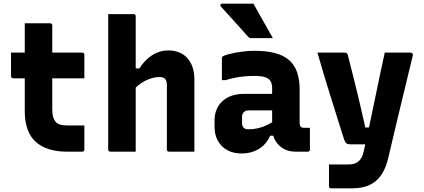

<svg xmlns="http://www.w3.org/2000/svg" viewBox="-20 -827 2310 1047"><path d="M40 -540H429Q434 -540 437 -537Q440 -534 440 -529Q440 -506 440 -485.5Q440 -465 440 -444Q440 -423 440 -400H51Q49 -400 47 -401Q45 -402 43.5 -403.5Q42 -405 41 -407Q40 -409 40 -411Q40 -434 40 -455Q40 -476 40 -496.5Q40 -517 40 -540ZM440 -143Q440 -110 440 -77Q440 -44 440 -11Q440 -7 437 -3.5Q434 0 429 0Q419 0 408.5 0Q398 0 387 0Q376 0 365.5 0Q355 0 344 0Q291 0 248.5 -13Q206 -26 176 -52.5Q146 -79 130.5 -121Q115 -163 115 -220Q115 -268 115 -315.5Q115 -363 115 -411Q115 -459 115 -506.5Q115 -554 115 -602Q115 -627 115 -651Q115 -675 115 -700Q150 -700 185 -700Q220 -700 254 -700Q257 -700 259.5 -698.5Q262 -697 263.5 -694.5Q265 -692 265 -689Q265 -632 265 -575Q265 -518 265 -460.5Q265 -403 265 -346Q265 -289 265 -232Q265 -204 270.5 -187Q276 -170 287 -159Q297 -150 312 -146.5Q327 -143 349 -143Q363 -143 376 -143Q389 -143 402.5 -143Q416 -143 429 -143Z M581 0Q578 0 575.5 -1.5Q573 -3 571.5 -5Q570 -7 570 -11Q570 -91 570 -171Q570 -251 570 -331.5Q570 -412 570 -492Q570 -572 570 -652Q570 -679 570 -704Q570 -729 570 -750Q598 -750 621 -750Q644 -750 665.5 -750Q687 -750 709 -750Q713 -750 715 -748.5Q717 -747 718.5 -745Q720 -743 720 -739Q720 -647 720 -554.5Q720 -462 720 -369.5Q720 -277 720 -184.5Q720 -92 720 0Q695 0 673 0Q651 0 628.5 0Q606 0 581 0ZM703 -328V-454H740Q754 -476 771 -494Q788 -512 808 -525Q828 -538 850.5 -545Q873 -552 898 -552Q930 -552 956.5 -541.5Q983 -531 1001.5 -510.5Q1020 -490 1030 -460.5Q1040 -431 1040 -394Q1040 -346 1040 -297Q1040 -248 1040 -198.5Q1040 -149 1040 -99Q1040 -74 1040 -49.5Q1040 -25 1040 0Q1003 0 971 0Q939 0 901 0Q898 0 895.5 -1.5Q893 -3 891.5 -5Q890 -7 890 -11Q890 -70 890 -128.5Q890 -187 890 -246Q890 -305 890 -363Q890 -386 880.5 -396.5Q871 -407 848 -407Q832 -407 812.5 -402Q793 -397 773 -387Q753 -377 735 -362.5Q717 -348 703 -328Z M1614 -337Q1614 -314 1614 -291.5Q1614 -269 1614 -246Q1614 -223 1614 -200Q1614 -177 1614 -155Q1614 -149 1615.5 -144Q1617 -139 1620 -136Q1623 -133 1627.5 -131.5Q1632 -130 1639 -130Q1642 -130 1644.5 -130Q1647 -130 1650 -130H1670Q1670 -100 1670 -70.5Q1670 -41 1670 -11Q1670 -6 1667 -3Q1664 0 1659 0Q1654 0 1631.5 0Q1609 0 1592 0Q1563 0 1540 -9.5Q1517 -19 1499.5 -36.5Q1482 -54 1473 -78Q1464 -102 1464 -131Q1464 -161 1464 -191Q1464 -221 1464 -251Q1464 -268 1464 -283.5Q1464 -299 1464 -315Q1464 -331 1464 -347Q1464 -372 1454 -386.5Q1444 -401 1423 -407Q1402 -413 1367 -413Q1339 -413 1312.5 -410.5Q1286 -408 1261 -403Q1236 -398 1210 -390H1190Q1190 -419 1190 -449.5Q1190 -480 1190 -508Q1190 -512 1191 -514.5Q1192 -517 1193 -518Q1199 -524 1227 -531.5Q1255 -539 1293 -544.5Q1331 -550 1367 -550Q1432 -550 1478.5 -538Q1525 -526 1555 -500.5Q1585 -475 1599.5 -434.5Q1614 -394 1614 -337ZM1300 -155Q1300 -139 1308.5 -130.5Q1317 -122 1336 -122Q1361 -122 1385.5 -127.5Q1410 -133 1434 -144Q1458 -155 1482 -172V-87H1453Q1440 -56 1417.5 -34.5Q1395 -13 1364 -1.5Q1333 10 1297 10Q1252 10 1219 -8.5Q1186 -27 1168 -59.5Q1150 -92 1150 -134V-171Q1150 -203 1161 -229.5Q1172 -256 1192.5 -275Q1213 -294 1242 -304.5Q1271 -315 1307 -315Q1342 -315 1375.5 -315Q1409 -315 1439 -315Q1469 -315 1495 -315Q1504 -315 1508.5 -297.5Q1513 -280 1514 -259Q1515 -238 1515 -225Q1485 -225 1455.5 -225Q1426 -225 1396 -225Q1366 -225 1336 -225Q1327 -225 1320.5 -222.5Q1314 -220 1309 -215Q1305 -211 1302.5 -205Q1300 -199 1300 -192ZM1362 -807Q1380 -775 1397.5 -743.5Q1415 -712 1433 -681Q1451 -650 1468 -619Q1440 -619 1411 -619Q1382 -619 1350 -619Q1344 -619 1339.5 -621.5Q1335 -624 1333 -627Q1304 -660 1279.5 -686.5Q1255 -713 1232.5 -738.5Q1210 -764 1184 -792Q1180 -797 1182.5 -802Q1185 -807 1191 -807Q1222 -807 1249 -807Q1276 -807 1303.5 -807Q1331 -807 1362 -807Z M2219 -540Q2224 -540 2228.5 -536Q2233 -532 2231 -524Q2214 -453 2198.5 -389.5Q2183 -326 2167.5 -261.5Q2152 -197 2135 -126Q2118 -55 2098 31Q2085 89 2059.5 126.5Q2034 164 1995 182Q1956 200 1899 200Q1885 200 1866.5 200Q1848 200 1830.5 200Q1813 200 1800.5 200Q1788 200 1785 200Q1780 200 1777 197Q1774 194 1774 189V70H1794Q1816 70 1837 70Q1858 70 1880 70Q1914 70 1934.5 53.5Q1955 37 1963 0Q1969 -25 1978.5 -69Q1988 -113 2000 -169.5Q2012 -226 2025 -289Q2038 -352 2051.5 -416.5Q2065 -481 2078 -540Q2094 -540 2111 -540Q2128 -540 2145.5 -540Q2163 -540 2181.5 -540Q2200 -540 2219 -540ZM1857 -540Q1867 -540 1871 -537Q1875 -534 1877 -526Q1896 -452 1908 -403Q1920 -354 1928.5 -320Q1937 -286 1943 -259Q1949 -232 1956 -202.5Q1963 -173 1972 -132H2037L2013 -40H1891Q1882 -40 1875.5 -42Q1869 -44 1865 -49.5Q1861 -55 1857 -65Q1853 -77 1842 -112Q1831 -147 1815 -198Q1799 -249 1780.5 -308Q1762 -367 1744 -427Q1726 -487 1711 -540Q1728 -540 1746 -540Q1764 -540 1782 -540Q1800 -540 1819 -540Q1838 -540 1857 -540Z"/></svg>

Font: Recursive ExtraBold
Style: Regular
Weight: 800
Version: Version 1.085